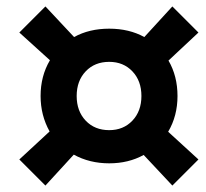

<svg xmlns="http://www.w3.org/2000/svg" viewBox="-20 -627 640 596"><path d="M502 -218 596 -132 515 -51 426 -146Q379 -120 319 -120Q258 -120 209 -147L121 -51L40 -132L134 -219Q106 -269 106 -329Q106 -391 135 -440L40 -526L121 -607L210 -512Q257 -538 319 -538Q381 -538 428 -512L515 -607L596 -526L503 -439Q531 -391 531 -329Q531 -267 502 -218ZM319 -223Q363 -223 391 -252.5Q419 -282 419 -329Q419 -376 391 -405.5Q363 -435 319 -435Q274 -435 246 -405.5Q218 -376 218 -329Q218 -282 246 -252.5Q274 -223 319 -223Z"/></svg>

Font: Elaine Sans SemiBold
Style: Italic
Weight: 600
Italic angle: -13°
Designer: Wei Huang
Foundry: Wei Huang
Version: Version 2.001;December 24, 2019;FontCreator 12.0.0.2547 64-b